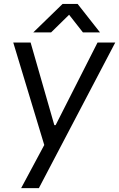

<svg xmlns="http://www.w3.org/2000/svg" viewBox="-20 -765 614 989"><path d="M88.9 204.1H180.2L573.7 -545.9H482.4L266.6 -120.6H259.8L137.7 -545.9H48.3L208 -18.1ZM151.4 -598.1H243.2L335.9 -689L407.2 -598.1H495.1L379.9 -744.6H302.2Z"/></svg>

Font: Guggenheim Sans Display
Style: Italic
Weight: 400
Italic angle: -7°
Designer: Modified by Tom Baber under direction of Pentagram Design 2023
Foundry: rsms
Version: Version 1.001;Glyphs 3.1.2 (3151)